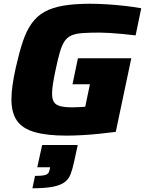

<svg xmlns="http://www.w3.org/2000/svg" viewBox="-20 -716 774 1025"><path d="M335 8Q231 8 166 -10.5Q101 -29 71 -71Q41 -113 41 -186Q41 -220 47 -262Q53 -304 64 -354Q82 -434 101.5 -493Q121 -552 149.5 -591.5Q178 -631 219 -653.5Q260 -676 319.5 -686Q379 -696 462 -696Q502 -696 550.5 -693Q599 -690 647 -684.5Q695 -679 734 -672L704 -527Q672 -531 635.5 -534.5Q599 -538 566.5 -540Q534 -542 513 -542Q458 -542 422 -539.5Q386 -537 363 -527.5Q340 -518 325.5 -497Q311 -476 300 -439Q289 -402 277 -344Q268 -302 263 -270.5Q258 -239 258 -216Q258 -186 268.5 -170.5Q279 -155 303 -149Q327 -143 365 -143Q373 -143 384.5 -143.5Q396 -144 410 -144.5Q424 -145 435 -146L460 -266H367L396 -405H681L598 -12Q558 -7 511 -2Q464 3 418 5.5Q372 8 335 8ZM153 289 167 223Q198 223 214 220Q230 217 236.5 209.5Q243 202 245 189L248 177H179L205 58H395L375 150Q367 187 357 213.5Q347 240 325 256.5Q303 273 262 281Q221 289 153 289Z"/></svg>

Font: Saira SemiExpanded ExtraBold
Style: Italic
Weight: 800
Width: 6
Italic angle: -12°
Designer: Hector Gatti with collaboration of the Omnibus-Type team
Foundry: Omnibus-Type
Version: Version 1.101